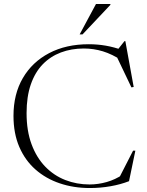

<svg xmlns="http://www.w3.org/2000/svg" viewBox="-20 -938 739 968"><path d="M431.5 -8Q474.5 -8 517.8 -20.2Q561 -32.5 599 -58L576 -32L651 -178.5H662.5L630.5 -24.5Q588 -8 537.2 1Q486.5 10 432.5 10Q351 10 281 -13.8Q211 -37.5 158.8 -83.5Q106.5 -129.5 77.2 -197.5Q48 -265.5 48 -354Q48 -463.5 95.2 -544.5Q142.5 -625.5 227.8 -670.2Q313 -715 427.5 -715Q471.5 -715 513.2 -707.8Q555 -700.5 598.5 -685L570.5 -684L607.5 -730.5H612L654 -499.5L642.5 -497.5L562.5 -665L597 -631.5Q545.5 -665 498.8 -679.2Q452 -693.5 402.5 -693.5Q340 -693.5 287 -673.5Q234 -653.5 195.2 -613.5Q156.5 -573.5 135.2 -512Q114 -450.5 114 -367.5Q114 -278.5 139 -211Q164 -143.5 207.8 -98.2Q251.5 -53 309 -30.5Q366.5 -8 431.5 -8ZM381.5 -764.5 464 -918H536.5V-913.5L396 -764.5Z"/></svg>

Font: Newsreader 60pt Light
Style: Regular
Weight: 300
Designer: Hugues Gentile
Foundry: Production Type
Version: Version 1.003